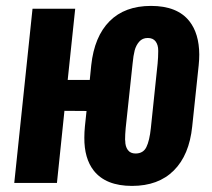

<svg xmlns="http://www.w3.org/2000/svg" viewBox="-20 -607 704 637"><path d="M418 9.8Q331.1 9.8 291 -41Q259.3 -81.5 259.8 -150.4Q259.8 -168 261.7 -187.5L267.1 -238.8L193.8 -239.3L168.9 0H27.3L87.9 -578.1H229.5L204.6 -341.8H277.8L282.7 -390.6Q293 -485.8 343.5 -536.6Q394 -587.4 481 -587.4Q568.4 -587.4 608.4 -536.6Q640.6 -495.6 641.1 -426.3Q641.1 -409.2 639.2 -390.6L617.7 -187.5Q607.9 -92.3 556.6 -41.3Q505.4 9.8 418 9.8ZM429.7 -97.7Q455.1 -97.7 465.6 -118.9Q476.1 -140.1 480.5 -182.1L502.9 -396Q504.9 -417.5 504.9 -435.1Q504.9 -437.5 504.9 -439.5Q504.9 -458 496.3 -469.5Q487.8 -481 470.2 -481Q452.6 -481 441.9 -468.8Q431.2 -456.5 426.8 -439.7Q422.4 -422.9 419.9 -396L397 -182.1Q395 -160.6 395 -143.6Q395.5 -141.6 395.5 -139.6Q395.5 -121.1 404.1 -109.4Q412.6 -97.7 429.7 -97.7Z"/></svg>

Font: Oswald
Style: Demi-Bold
Weight: 600
Designer: Vernon Adams
Foundry: Vernon Adams
Version: 3.0; ttfautohint (v0.94.23-7a4d-dirty) -l 8 -r 50 -G 200 -x 